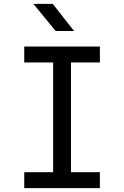

<svg xmlns="http://www.w3.org/2000/svg" viewBox="-20 -970 640 990"><path d="M105 0V-82H254V-648H105V-730H495V-648H346V-82H495V0ZM267 -810 152 -950H252L362 -810Z"/></svg>

Font: JetBrainsMono NFM
Style: Regular
Weight: 400
Monospace: yes
Designer: Philipp Nurullin, Konstantin Bulenkov
Foundry: JetBrains
Version: Version 2.304; ttfautohint (v1.8.4.7-5d5b);Nerd Fonts 3.3.0